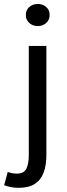

<svg xmlns="http://www.w3.org/2000/svg" viewBox="-61 -714 330 950"><path d="M32.2 215.3Q9.3 215.3 -9 211.4Q-27.3 207.5 -40.5 202.6L-22.9 137.2Q-14.2 140.1 -2.4 142.6Q9.3 145 22.5 145Q57.6 145 69.6 120.6Q81.5 96.2 81.5 52.7V-486.8H168.5V52.7Q168.5 102.5 155.3 138.9Q142.1 175.3 112.1 195.3Q82 215.3 32.2 215.3ZM126 -585Q101.1 -585 84 -600.3Q66.9 -615.7 66.9 -639.6Q66.9 -664.6 84 -679.4Q101.1 -694.3 126 -694.3Q150.4 -694.3 167.5 -679.4Q184.6 -664.6 184.6 -639.6Q184.6 -615.7 167.5 -600.3Q150.4 -585 126 -585Z"/></svg>

Font: Varta Medium
Style: Regular
Weight: 500
Designer: Joana Correia, Viktoriya Grabowska, Eben Sorkin
Foundry: Sorkin Type Co.
Version: Version 1.004